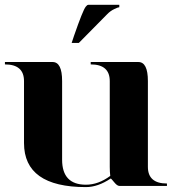

<svg xmlns="http://www.w3.org/2000/svg" viewBox="-30 -762 724 787"><path d="M263.7 -585.9 273.4 -615.2Q309.6 -719.7 321.3 -734.4Q327.1 -742.2 332 -742.2H459V-732.4Q454.1 -732.4 439 -725.1Q422.4 -717.3 409.7 -704.1L293 -585.9ZM576.2 -429.7V-78.1Q576.2 -9.8 654.3 -9.8V0H459Q450.2 0 438 -15.1Q425.8 -30.3 423.8 -30.3Q371.1 4.9 322.3 4.9Q68.4 4.9 68.4 -175.8V-429.7Q68.4 -498 -9.8 -498V-507.8H185.5Q224.6 -507.8 224.6 -429.7V-107.4Q224.6 -4.9 322.3 -4.9Q373 -4.9 421.9 -41Q419.9 -58.6 419.9 -78.1V-429.7Q419.9 -498 341.8 -498V-507.8H537.1Q576.2 -507.8 576.2 -429.7Z"/></svg>

Font: spinweradBold
Style: Regular
Weight: 700
Width: 7
Version: Version 0.3 ; ttfautohint (v1.2) -l 8 -r 50 -G 200 -x 14 -D 